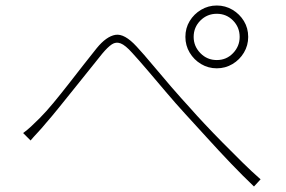

<svg xmlns="http://www.w3.org/2000/svg" viewBox="-20 -714 1040 697"><path d="M64 -231Q79 -242 93 -255Q107 -268 124 -285Q147 -308 173.5 -340Q200 -372 228.5 -408.5Q257 -445 283.5 -479Q310 -513 331 -539Q366 -582 399 -587.5Q432 -593 476 -545Q502 -517 534 -478.5Q566 -440 601.5 -399Q637 -358 671 -321Q692 -297 722.5 -264.5Q753 -232 788 -196.5Q823 -161 858.5 -126Q894 -91 926 -63L902 -37Q862 -75 818 -121Q774 -167 731.5 -214Q689 -261 652 -301Q618 -338 582.5 -380Q547 -422 515 -459.5Q483 -497 460 -522Q435 -550 418 -556.5Q401 -563 386 -553Q371 -543 351 -519Q331 -494 304.5 -461Q278 -428 249.5 -392.5Q221 -357 194 -323.5Q167 -290 145 -265Q132 -249 116.5 -232.5Q101 -216 91 -204ZM683 -580Q683 -546 707.5 -521Q732 -496 767 -496Q802 -496 826 -521Q850 -546 850 -580Q850 -615 826 -639.5Q802 -664 767 -664Q732 -664 707.5 -639.5Q683 -615 683 -580ZM653 -580Q653 -612 668.5 -637.5Q684 -663 710 -678.5Q736 -694 767 -694Q798 -694 824 -678.5Q850 -663 865.5 -637.5Q881 -612 881 -580Q881 -549 865.5 -523Q850 -497 824 -481.5Q798 -466 767 -466Q736 -466 710 -481.5Q684 -497 668.5 -523Q653 -549 653 -580Z"/></svg>

Font: Noto Sans TC Thin
Style: Regular
Weight: 100
Designer: Ryoko NISHIZUKA 西塚涼子 (kana, bopomofo & ideographs); Paul D. Hunt (Latin, Greek & Cyrillic); Sandoll Communications 산돌커뮤니
Foundry: Adobe
Version: Version 2.004-H2;hotconv 1.0.118;makeotfexe 2.5.65603